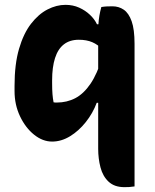

<svg xmlns="http://www.w3.org/2000/svg" viewBox="-20 -572 640 792"><path d="M398 -543Q410 -545 420.5 -545.5Q431 -546 444 -546Q470 -546 490.5 -532Q511 -518 523 -484.5Q535 -451 535 -391Q535 -330 535 -269Q535 -208 535 -148Q535 -88 535 -29Q535 30 535 89Q535 115 535 142Q535 169 535 197Q522 199 513 199.5Q504 200 493 200Q452 200 428 177.5Q404 155 394.5 118.5Q385 82 385 42Q385 -16 385 -75.5Q385 -135 385 -195.5Q385 -256 385 -315.5Q385 -375 385 -433Q385 -454 386 -472Q387 -490 390 -507.5Q393 -525 398 -543ZM402 -148H379Q363 -105 334 -68.5Q305 -32 269 -10Q233 12 195 12Q156 12 120.5 -16.5Q85 -45 62.5 -92.5Q40 -140 40 -196V-218Q40 -307 58.5 -370.5Q77 -434 108 -474Q139 -514 176 -533Q213 -552 250 -552Q281 -552 306.5 -540.5Q332 -529 351 -511Q370 -493 380 -472H402V-368Q384 -388 360.5 -398Q337 -408 305 -408Q268 -408 243.5 -389Q219 -370 207 -332.5Q195 -295 195 -241V-230Q195 -202 196.5 -183.5Q198 -165 201 -150Q205 -149 208 -149Q211 -149 214 -149Q256 -149 290.5 -167Q325 -185 353 -226Q381 -267 402 -336Z"/></svg>

Font: Recursive Monospace Casual ExtraBold
Style: Regular
Weight: 800
Version: Version 1.047